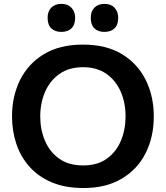

<svg xmlns="http://www.w3.org/2000/svg" viewBox="-20 -957 855 990"><path d="M411 12.5Q316 12.5 246.5 -17Q177 -46.5 131.5 -98Q86 -149.5 64 -216Q42 -282.5 42 -356.5Q42 -460 83.2 -544Q124.5 -628 206 -677.5Q287.5 -727 407 -727Q528.5 -727 609.8 -677.2Q691 -627.5 732 -543.5Q773 -459.5 773 -357Q773 -251 731 -167.5Q689 -84 608 -35.8Q527 12.5 411 12.5ZM408.5 -104Q483 -104 531.5 -139.2Q580 -174.5 603.8 -232.2Q627.5 -290 627.5 -357Q627.5 -428 602 -485.5Q576.5 -543 527.8 -576.8Q479 -610.5 408.5 -610.5Q335.5 -610.5 286.2 -575.5Q237 -540.5 212.2 -482.8Q187.5 -425 187.5 -357Q187.5 -289 211.8 -231.5Q236 -174 285 -139Q334 -104 408.5 -104ZM518 -792.5Q485.5 -792.5 466.8 -810.8Q448 -829 448 -865.5Q448 -898.5 467 -917.8Q486 -937 519 -937Q552 -937 570.8 -917Q589.5 -897 589.5 -865.5Q589.5 -829 570.5 -810.8Q551.5 -792.5 518 -792.5ZM296 -792.5Q263.5 -792.5 244.5 -810.8Q225.5 -829 225.5 -865.5Q225.5 -898.5 244.5 -917.8Q263.5 -937 297 -937Q329.5 -937 348.5 -917Q367.5 -897 367.5 -865.5Q367.5 -829 348.5 -810.8Q329.5 -792.5 296 -792.5Z"/></svg>

Font: Heraclito SemiBold
Style: Regular
Weight: 600
Designer: Kostas Bartsokas (font) & Cristiano Sobral (main changes)
Foundry: Kostas Bartsokas (font) & Cristiano Sobral (main changes)
Version: Version 1.00;July 8, 2020;FontCreator 13.0.0.2655 64-bit